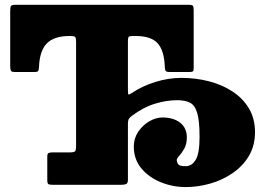

<svg xmlns="http://www.w3.org/2000/svg" viewBox="-20 -770 1140 800"><path d="M177 -20.5V-117.5Q177 -129.5 182 -132.2Q187 -135 198 -135H270Q288 -135 292.5 -139.5Q297 -144 297 -162.5V-597.5Q297 -612 293 -616Q289 -620 275 -620H270Q205.5 -620 175.2 -589.2Q145 -558.5 142.5 -490.5Q142 -479 139.2 -474.5Q136.5 -470 123.5 -470H39.5Q27 -470 24.8 -477.2Q22.5 -484.5 22.5 -495.5V-723.5Q22.5 -741 26 -745.5Q29.5 -750 46.5 -750H766Q780.5 -750 783.8 -745.8Q787 -741.5 787 -726.5V-485.5Q787 -474.5 783.2 -472.2Q779.5 -470 768 -470H686Q672 -470 669.5 -475.8Q667 -481.5 666.5 -493.5Q664 -560 636.5 -590Q609 -620 545 -620H532Q519 -620 516 -616Q513 -612 513 -598.5V-394Q513 -377 515.8 -376.2Q518.5 -375.5 528.5 -382Q572.5 -411.5 627.2 -428.5Q682 -445.5 735.5 -445.5Q796 -445.5 851 -431.2Q906 -417 949.2 -388.5Q992.5 -360 1017.5 -317.8Q1042.5 -275.5 1042.5 -219Q1042.5 -163 1017 -120.2Q991.5 -77.5 949 -48.5Q906.5 -19.5 855.5 -5Q804.5 9.5 753.5 9.5Q700 9.5 650.5 -10.5Q601 -30.5 569.2 -68.2Q537.5 -106 537.5 -159.5Q537.5 -193.5 556 -221Q574.5 -248.5 602 -264.5Q629.5 -280.5 656.5 -280.5Q703 -280.5 730.8 -258.5Q758.5 -236.5 758.5 -197.5Q758.5 -169.5 748 -151Q737.5 -132.5 727 -121.2Q716.5 -110 716.5 -103.5Q716.5 -94.5 722.2 -86Q728 -77.5 753.5 -77.5Q779 -77.5 795.2 -103.8Q811.5 -130 811.5 -200.5Q811.5 -267.5 801.5 -300Q791.5 -332.5 771 -342.5Q750.5 -352.5 718.5 -352.5Q674 -352.5 626 -338Q578 -323.5 530.5 -288Q521.5 -281.5 517.2 -275.2Q513 -269 513 -252V-21Q513 -6 505.2 -3Q497.5 0 484 0H200Q185.5 0 181.2 -3.2Q177 -6.5 177 -20.5Z"/></svg>

Font: Besley* Fatface
Style: Regular
Weight: 900
Designer: Owen Earl
Foundry: indestructible type*
Version: Version 3.000; ttfautohint (v1.8.3)